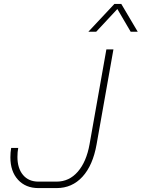

<svg xmlns="http://www.w3.org/2000/svg" viewBox="-20 -952 723 980"><path d="M33 -149Q33 -174 37 -197H73Q69 -176 69 -151Q69 -93 97.5 -59Q126 -25 176 -25H269Q333 -25 377 -75.5Q421 -126 437 -215L523 -700H559L473 -215Q454 -108 401 -50Q348 8 269 8H176Q111 8 72 -34.5Q33 -77 33 -149ZM564 -932H599L683 -790H647L579 -906L471 -790H431Z"/></svg>

Font: Bai Jamjuree ExtraLight
Style: Italic
Weight: 275
Italic angle: -10°
Version: Version 1.000; ttfautohint (v1.6)